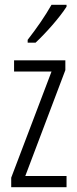

<svg xmlns="http://www.w3.org/2000/svg" viewBox="-20 -785 321 805"><path d="M259 -757V-765H196C168 -716 137 -671 96 -618V-606H129C169 -643 230 -711 259 -757ZM259 0V-47H86L254 -491V-532H39V-485H196L27 -40V0Z"/></svg>

Font: Noto Sans Devanagari UI ExtraCondensed Light
Style: Regular
Weight: 300
Width: 2
Designer: Jelle Bosma - Monotype Design Team
Foundry: Monotype Imaging Inc.
Version: Version 2.004